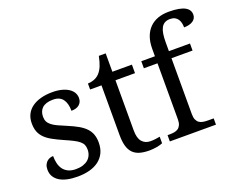

<svg xmlns="http://www.w3.org/2000/svg" viewBox="-122 -985 1485 1209"><g transform="rotate(-20 621.0 -380.0)"><path d="M210 9.8Q172.4 9.8 141.8 3.2Q111.3 -3.4 89.8 -16.8Q68.4 -30.3 56.6 -50Q44.9 -69.8 44.9 -96.2Q44.9 -116.2 51.5 -129.6Q58.1 -143.1 67.6 -150.9Q77.1 -158.7 88.1 -161.9Q99.1 -165 107.9 -165Q107.9 -138.7 113.3 -115.7Q118.7 -92.8 131.3 -75.4Q144 -58.1 164.8 -48.1Q185.5 -38.1 215.8 -38.1Q242.7 -38.1 263.2 -44.7Q283.7 -51.3 297.6 -63.2Q311.5 -75.2 318.8 -92Q326.2 -108.9 326.2 -128.9Q326.2 -147.5 320.6 -160.9Q314.9 -174.3 301 -186Q287.1 -197.8 263.2 -210Q239.3 -222.2 203.1 -237.8Q164.6 -254.9 136 -270.8Q107.4 -286.6 88.9 -305.2Q70.3 -323.7 61 -347.4Q51.8 -371.1 51.8 -403.8Q51.8 -438 65.2 -464.4Q78.6 -490.7 103.5 -508.5Q128.4 -526.4 163.1 -535.6Q197.8 -544.9 240.2 -544.9Q275.9 -544.9 303.2 -537.6Q330.6 -530.3 349.1 -517.8Q367.7 -505.4 377 -488.5Q386.2 -471.7 386.2 -453.1Q386.2 -425.8 367.4 -409.4Q348.6 -393.1 314 -393.1Q314 -443.4 293.2 -471.2Q272.5 -499 228 -499Q202.6 -499 184.6 -493.2Q166.5 -487.3 155 -476.6Q143.6 -465.8 138.2 -451.2Q132.8 -436.5 132.8 -418.9Q132.8 -399.9 139.6 -386Q146.5 -372.1 161.4 -360.4Q176.3 -348.6 200 -337.6Q223.6 -326.7 256.8 -313Q296.4 -296.4 324.7 -280.3Q353 -264.2 371.3 -245.1Q389.6 -226.1 398.4 -202.1Q407.2 -178.2 407.2 -147Q407.2 -107.9 393.1 -78.6Q378.9 -49.3 353 -29.5Q327.1 -9.8 290.8 0Q254.4 9.8 210 9.8Z M716.3 -43Q734.4 -43 749.5 -44.9Q764.6 -46.9 780.3 -49.8V-5.9Q773.9 -2.9 763.7 0Q753.4 2.9 741.5 5.1Q729.5 7.3 716.3 8.5Q703.1 9.8 691.4 9.8Q653.3 9.8 626 1.7Q598.6 -6.3 581.1 -24.4Q563.5 -42.5 554.9 -72.3Q546.4 -102.1 546.4 -145V-479H470.2V-519Q488.3 -519 510 -526.4Q531.7 -533.7 548.3 -550.8Q565.4 -569.3 575.9 -595Q586.4 -620.6 594.2 -659.2H640.1V-536.1H771V-479H640.1V-142.1Q640.1 -90.8 660.9 -66.9Q681.6 -43 716.3 -43Z M1139.2 -42V0H830.1V-42H843.3Q860.4 -42 875.2 -44.4Q890.1 -46.9 901.1 -54.4Q912.1 -62 918.7 -76.2Q925.3 -90.3 925.3 -113.8V-488.8H834V-536.1H925.3V-585.9Q925.3 -630.9 937.5 -665Q949.7 -699.2 972.7 -722.7Q995.6 -746.1 1028.3 -758.1Q1061 -770 1102.1 -770Q1141.1 -770 1168 -764.9Q1194.8 -759.8 1211.2 -750.5Q1227.5 -741.2 1234.9 -728.5Q1242.2 -715.8 1242.2 -700.2Q1242.2 -686.5 1236.1 -676Q1230 -665.5 1219 -658.4Q1208 -651.4 1193.1 -647.7Q1178.2 -644 1160.2 -644Q1160.2 -659.2 1157 -673.6Q1153.8 -688 1146.2 -699.2Q1138.7 -710.4 1126 -717.3Q1113.3 -724.1 1094.2 -724.1Q1072.8 -724.1 1058.3 -715.8Q1043.9 -707.5 1035.2 -691.2Q1026.4 -674.8 1022.7 -650.9Q1019 -627 1019 -595.2V-536.1H1160.2V-488.8H1019V-113.8Q1019 -90.3 1025.6 -76.2Q1032.2 -62 1043.2 -54.4Q1054.2 -46.9 1069.3 -44.4Q1084.5 -42 1101.1 -42Z"/></g></svg>

Font: Sahl Naskh
Style: Regular
Weight: 400
Designer: Pascal Zoghbi
Version: Version 1.001